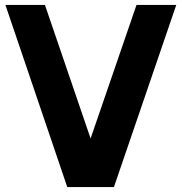

<svg xmlns="http://www.w3.org/2000/svg" viewBox="-20 -762 740 782"><path d="M444 0H254L2 -742H163L349 -198L536 -742H698Z"/></svg>

Font: Morrison
Style: Bold
Weight: 700
Designer: Pablo Impallari, Rodrigo Fuenzalida (Modified by Dan O. Williams)
Version: Version 0.03;June 6, 2019;FontCreator 11.5.0.2425 64-bit; tt